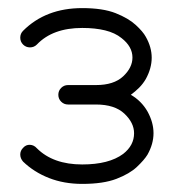

<svg xmlns="http://www.w3.org/2000/svg" viewBox="-20 -441 445 474"><path d="M183 13Q138 13 101 -1.5Q64 -16 37 -42Q30 -50 30 -59.5Q30 -69 37 -76Q44 -84 54 -83.5Q64 -83 71 -75Q111 -35 183 -35Q249 -35 284 -61Q311 -82 311 -112Q311 -138 287 -160.5Q263 -183 217 -183H148Q138 -183 131 -190Q124 -197 124 -207Q124 -217 131 -224Q138 -231 148 -231H217Q261 -231 284 -252.5Q307 -274 307 -299Q307 -326 280 -347Q264 -360 239.5 -366Q215 -372 183 -372Q110 -372 71 -331Q64 -324 54 -324Q44 -324 37 -331Q30 -338 30 -348Q30 -358 37 -365Q93 -421 183 -421Q234 -421 265.5 -408.5Q297 -396 315 -379.5Q333 -363 340 -350Q369 -299 340 -246Q333 -234 323.5 -224.5Q314 -215 303 -207Q329 -192 344 -166Q374 -112 344 -59Q336 -46 318 -29Q300 -12 267.5 0.5Q235 13 183 13Z"/></svg>

Font: Zen Kurenaido
Style: ARC
Weight: 400
Designer: Yoshimichi Ohira
Foundry: Positype
Version: Version 1.001